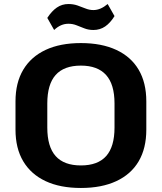

<svg xmlns="http://www.w3.org/2000/svg" viewBox="-20 -924 804 954"><path d="M382 10Q279 10 206.5 -24Q134 -58 95.5 -122.5Q57 -187 57 -280V-420Q57 -513 95.5 -577.5Q134 -642 206.5 -676Q279 -710 382 -710Q485 -710 558 -676Q631 -642 669 -577.5Q707 -513 707 -420V-280Q707 -187 669 -122.5Q631 -58 558 -24Q485 10 382 10ZM382 -102Q466 -102 507.5 -148.5Q549 -195 549 -290V-410Q549 -505 507 -551.5Q465 -598 382 -598Q298 -598 256.5 -551.5Q215 -505 215 -410V-290Q215 -195 256.5 -148.5Q298 -102 382 -102ZM215 -835Q237 -869 262.5 -886.5Q288 -904 320 -904Q344 -904 364.5 -897Q385 -890 404.5 -882Q424 -874 444 -874Q462 -874 479.5 -881.5Q497 -889 515 -904L549 -844Q528 -810 502.5 -792.5Q477 -775 444 -775Q420 -775 399.5 -783Q379 -791 360 -798.5Q341 -806 320 -806Q301 -806 283.5 -798.5Q266 -791 249 -775Z"/></svg>

Font: Pathway Extreme 8pt Thin 12pt
Style: Bold
Weight: 700
Version: Version 1.001;gftools[0.9.26]